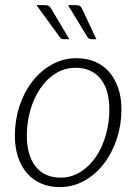

<svg xmlns="http://www.w3.org/2000/svg" viewBox="-20 -736 553 762"><path d="M39 0ZM220.5 -31Q264 -31 299.8 -53.8Q335.5 -76.5 361 -114.2Q386.5 -152 400.2 -200.8Q414 -249.5 414 -301Q414 -381 378.5 -424Q343 -467 280 -467Q236.5 -467 200.8 -444.5Q165 -422 139.8 -384.8Q114.5 -347.5 100.5 -299Q86.5 -250.5 86.5 -198Q86.5 -118.5 121.8 -74.8Q157 -31 220.5 -31ZM216.5 6.5Q176.5 6.5 143.8 -7.5Q111 -21.5 87.8 -48Q64.5 -74.5 51.8 -112.2Q39 -150 39 -198Q39 -258.5 57 -314Q75 -369.5 107.8 -412Q140.5 -454.5 185.5 -479.8Q230.5 -505 284.5 -505Q324.5 -505 357.2 -491Q390 -477 413.2 -450.5Q436.5 -424 449.2 -386.2Q462 -348.5 462 -301.5Q462 -241 443.8 -185.5Q425.5 -130 393 -87.2Q360.5 -44.5 315.5 -19Q270.5 6.5 216.5 6.5ZM280.5 -715.5Q292 -715.5 297.2 -712Q302.5 -708.5 306.5 -699.5L362.5 -580.5H343.5Q338 -580.5 334 -582.2Q330 -584 327 -589L250 -715.5ZM159 -715.5Q170.5 -715.5 175 -711.8Q179.5 -708 184.5 -699.5L255 -580.5H233.5Q228 -580.5 224.2 -582.2Q220.5 -584 217 -589L125 -715.5Z"/></svg>

Font: Lato Light
Style: Italic
Weight: 300
Italic angle: -7°
Designer: Lukasz Dziedzic
Foundry: tyPoland Lukasz Dziedzic
Version: Version 2.007; 2014-02-27